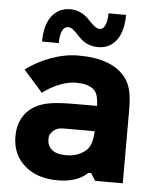

<svg xmlns="http://www.w3.org/2000/svg" viewBox="-54 -805 705 863"><g transform="rotate(5 298.5 -373.5)"><path d="M225.6 -677.7Q208.5 -677.7 199.2 -658.2Q189.9 -638.7 189.9 -603H114.3Q114.3 -677.2 145 -718Q175.8 -758.8 230 -758.8Q251.5 -758.8 270 -751Q288.6 -743.2 301.3 -731.9Q314 -720.7 324.7 -709.2Q335.4 -697.8 346.4 -689.9Q357.4 -682.1 367.7 -682.1Q382.3 -682.1 391.6 -701.4Q400.9 -720.7 400.9 -755.4H480Q480 -681.2 449.7 -640.6Q419.4 -600.1 366.7 -600.1Q342.8 -600.1 323.2 -608.2Q303.7 -616.2 291.3 -627.4Q278.8 -638.7 268.3 -650.1Q257.8 -661.6 247.1 -669.7Q236.3 -677.7 225.6 -677.7ZM497.6 -474.6Q514.6 -452.6 522.9 -419.4Q531.2 -386.2 531.2 -330.1V0H406.7L385.7 -33.2H373.5Q356 -17.6 338.9 -8.8Q296.9 12.2 238.8 12.2Q144.5 12.2 88.4 -37.4Q32.2 -86.9 32.2 -168.9Q32.2 -218.3 53.5 -254.6Q74.7 -291 114.3 -311Q139.6 -324.2 178 -330.3Q216.3 -336.4 285.6 -336.4H385.7Q384.8 -366.2 379.2 -383.8Q373.5 -401.4 359.9 -412.1Q335.4 -432.1 283.2 -432.1Q249 -432.1 209.2 -416.7Q169.4 -401.4 133.3 -373.5L46.9 -471.2Q100.1 -510.3 161.9 -532.5Q223.6 -554.7 283.2 -554.7Q437 -554.7 497.6 -474.6ZM361.3 -140.1Q382.8 -164.1 385.3 -222.2H242.2Q211.9 -222.2 194.3 -202.1Q186 -192.9 183.6 -186.8Q181.2 -180.7 181.2 -168Q181.2 -139.2 201.9 -121.3Q222.7 -103.5 264.6 -103.5Q326.2 -103.5 361.3 -140.1Z"/></g></svg>

Font: Acari Sans Neue Black
Style: Regular
Weight: 900
Designer: Alfredo Marco Pradil
Foundry: Alfredo Marco Pradil
Version: Version 1.045;June 16, 2019;FontCreator 11.5.0.2425 64-bit; 